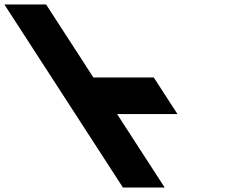

<svg xmlns="http://www.w3.org/2000/svg" viewBox="-481 -845 1107 865"><path d="M-273.4 -825H-461.4L73 0H261L46.6 -331H318.6L211.7 -496H-60.3Z"/></svg>

Font: Hussar
Style: BdOpOblSeven
Weight: 700
Foundry: Cannot Into Space Fonts
Version: Version 2.00